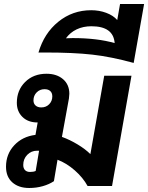

<svg xmlns="http://www.w3.org/2000/svg" viewBox="-20 -928 739 958"><path d="M636 -550 539 0H417Q394 -42 353 -78Q312 -114 267 -131L249 -24Q225 -8 193 1Q161 10 126 10Q73 10 41.5 -18Q10 -46 10 -96Q10 -159 51 -203Q92 -247 157 -255L168 -317H167Q120 -317 92 -344.5Q64 -372 64 -415Q64 -478 105.5 -519Q147 -560 212 -560Q263 -560 294.5 -533Q326 -506 326 -460Q326 -453 324 -437L289 -245Q328 -231 367 -207.5Q406 -184 431 -159L500 -550ZM241 -447Q241 -464 231 -473.5Q221 -483 202 -483Q179 -483 163 -467Q147 -451 147 -427Q147 -411 157.5 -401.5Q168 -392 186 -392Q210 -392 225.5 -408Q241 -424 241 -447ZM175 -176H165Q136 -176 116 -155.5Q96 -135 96 -105Q96 -88 105 -79Q114 -70 130 -70Q147 -70 158 -75Z M699 -908 647 -614Q534 -645 440 -655.5Q346 -666 207 -666H172Q200 -762 271 -819.5Q342 -877 435 -877Q475 -877 510 -864Q545 -851 565 -828L579 -908ZM343 -738Q465 -738 552 -713Q546 -797 436 -797Q395 -797 362.5 -781.5Q330 -766 309 -737Z"/></svg>

Font: Bai Jamjuree
Style: Bold Italic
Weight: 700
Italic angle: -10°
Designer: Katatrad Aksorn Co.,Ltd.
Foundry: Cadson Demak Co.,Ltd.
Version: Version 1.000; ttfautohint (v1.6)